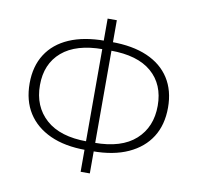

<svg xmlns="http://www.w3.org/2000/svg" viewBox="-77 -751 867 843"><g transform="rotate(10 356.5 -329.5)"><path d="M342 -86Q248 -86 182.5 -116Q117 -146 82.5 -200.5Q48 -255 48 -332Q48 -408 82.5 -462Q117 -516 182.5 -544.5Q248 -573 342 -573H371Q465 -573 530.5 -544.5Q596 -516 630.5 -462Q665 -408 665 -332Q665 -255 630.5 -200.5Q596 -146 530.5 -116Q465 -86 371 -86ZM340 -124H373Q494 -124 556.5 -180.5Q619 -237 619 -332Q619 -427 556.5 -481Q494 -535 373 -535H340Q220 -535 157 -481Q94 -427 94 -332Q94 -237 157 -180.5Q220 -124 340 -124ZM336 12V-671H377V12Z"/></g></svg>

Font: Source Sans 3 Light
Style: Regular
Weight: 300
Designer: Paul D. Hunt
Foundry: Adobe
Version: Version 3.052;hotconv 1.1.0;makeotfexe 2.6.0